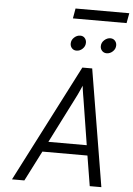

<svg xmlns="http://www.w3.org/2000/svg" viewBox="-66 -1095 792 1144"><g transform="rotate(5 330.0 -523.5)"><path d="M50 0 409.5 -700H468.5L584.5 0H515L485.5 -180.5H216L124 0ZM246.5 -241.5H476L432.5 -515Q431 -523 428.5 -538.2Q426 -553.5 423.8 -569Q421.5 -584.5 421 -592.5Q417.5 -584.5 410.8 -569.2Q404 -554 397 -539Q390 -524 385.5 -516ZM546 -797.5Q529.5 -797.5 518.8 -808.8Q508 -820 508 -836.5Q508 -858 524.8 -873.2Q541.5 -888.5 561.5 -888.5Q578 -888.5 588.5 -877Q599 -865.5 599 -849.5Q599 -828 582.8 -812.8Q566.5 -797.5 546 -797.5ZM365.5 -797.5Q349 -797.5 338.5 -808.8Q328 -820 328 -836.5Q328 -858 344.5 -873.2Q361 -888.5 381 -888.5Q398 -888.5 408 -877Q418 -865.5 418 -849.5Q418 -828 402 -812.8Q386 -797.5 365.5 -797.5ZM328 -987 338.5 -1047H660L649 -987Z"/></g></svg>

Font: Overpass Light
Style: Italic
Weight: 300
Italic angle: -10°
Designer: Delve Withrington, Dave Bailey, Thomas Jockin
Foundry: Delve Fonts LLC
Version: Version 4.000; ttfautohint (v1.8.3)